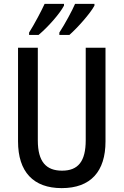

<svg xmlns="http://www.w3.org/2000/svg" viewBox="-20 -960 637 990"><path d="M467 -931V-940H367C353 -907 316 -838 286 -792V-780H338C379 -816 446 -891 467 -931ZM310 -931V-940H210C194 -905 160 -840 130 -792V-780H179C228 -821 288 -889 310 -931ZM524 -231V-714H422V-237C422 -128 383 -80 300 -80C218 -80 175 -126 175 -236V-714H73V-231C73 -74 152 10 298 10C448 10 524 -76 524 -231Z"/></svg>

Font: Noto Sans Gujarati Condensed Medium
Style: Regular
Weight: 500
Width: 3
Designer: Jelle Bosma - Monotype Design Team, Universal Thirst
Foundry: Monotype Imaging Inc.
Version: Version 2.106